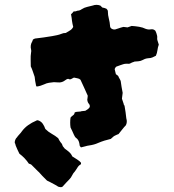

<svg xmlns="http://www.w3.org/2000/svg" viewBox="-20 -708 716 792"><path d="M635 -524Q631 -513 629.5 -501Q628 -489 623 -478Q616 -474 608.5 -471Q601 -468 593 -468Q589 -468 585.5 -467Q582 -466 578 -465Q564 -458 558.5 -456.5Q553 -455 535 -454Q533 -453 530 -452Q527 -451 524 -450Q523 -449 520.5 -448Q518 -447 516 -446Q512 -444 509 -445Q505 -445 499.5 -445Q494 -445 488 -443Q482 -441 476 -439Q470 -437 465 -435Q457 -434 453 -423L457 -406Q457 -405 457.5 -404.5Q458 -404 458 -402Q461 -400 465 -397Q469 -394 470 -389Q472 -385 474.5 -381Q477 -377 478 -373Q480 -361 481.5 -349.5Q483 -338 486 -325L483 -301Q485 -295 487 -289Q489 -283 491 -277H490Q494 -273 494 -270Q496 -257 498 -245Q500 -233 501 -220Q506 -204 499 -191Q492 -184 485 -175Q478 -166 469 -155Q467 -154 462.5 -152.5Q458 -151 453 -148Q449 -146 445.5 -142.5Q442 -139 437 -135Q424 -132 411 -128Q398 -124 384 -118Q369 -111 348 -108Q340 -107 332 -104.5Q324 -102 314 -100Q311 -103 309 -106Q308 -109 308 -112Q308 -115 307 -118Q304 -132 294 -139Q291 -141 289 -144.5Q287 -148 285 -152Q282 -159 278.5 -166.5Q275 -174 271 -182Q268 -202 271 -223Q276 -229 281.5 -232.5Q287 -236 288 -244Q293 -247 299.5 -247Q306 -247 312 -248Q317 -250 322.5 -250Q328 -250 332 -251Q337 -254 342 -257.5Q347 -261 350 -266Q352 -274 346.5 -280Q341 -286 340 -297Q340 -299 341 -303.5Q342 -308 342 -313Q334 -330 327 -346.5Q320 -363 312 -379Q307 -384 299.5 -385Q292 -386 285 -388Q279 -385 273.5 -382Q268 -379 261 -383Q261 -383 255 -381Q252 -379 249 -377Q246 -375 243 -373Q232 -367 221 -368Q217 -368 212 -368.5Q207 -369 202 -369Q192 -368 182 -366.5Q172 -365 162 -360Q155 -357 147.5 -354.5Q140 -352 131 -351Q130 -353 129 -354.5Q128 -356 128 -359Q126 -367 125 -374.5Q124 -382 123 -391Q119 -402 115.5 -413Q112 -424 107 -434Q107 -448 106.5 -462.5Q106 -477 108 -490Q110 -498 108 -505Q106 -512 107 -520Q108 -528 111 -533Q114 -538 116 -545Q118 -546 120 -547Q122 -548 124 -549Q142 -551 159.5 -553.5Q177 -556 195 -559Q206 -561 215.5 -563Q225 -565 235 -569Q241 -572 251 -572Q259 -577 268 -582Q277 -587 282 -597Q280 -604 279 -610Q278 -616 277 -622Q276 -628 275.5 -634.5Q275 -641 273 -649Q275 -651 278.5 -654.5Q282 -658 284 -661Q292 -660 300 -664Q309 -664 317 -670Q328 -677 339.5 -679.5Q351 -682 362 -685Q378 -691 394 -685L402 -677Q407 -676 411 -675Q415 -674 419 -672Q426 -665 425 -660Q425 -646 429 -631Q433 -616 434 -601Q434 -593 441.5 -589Q449 -585 457 -587Q459 -588 461 -588.5Q463 -589 466 -590Q472 -592 478 -594Q484 -596 489 -597Q494 -596 498 -596Q502 -596 506 -595L523 -601Q539 -600 554 -597.5Q569 -595 581 -589Q592 -585 602.5 -587Q613 -589 621 -581Q623 -577 625 -571.5Q627 -566 628 -561Q629 -556 628.5 -552Q628 -548 629 -543Q630 -538 632 -533.5Q634 -529 635 -524ZM490 -278Q490 -276 490 -276Q490 -276 490 -276.5Q490 -277 490 -277ZM489 -276Q489 -276 489 -276ZM314 -37Q315 -31 313 -30Q304 -25 299 -16Q297 -13 294.5 -9Q292 -5 289 -1Q282 6 277.5 15.5Q273 25 266 32Q259 39 252 46.5Q245 54 238 62Q233 65 228.5 64Q224 63 220 62Q213 57 206 53.5Q199 50 192 46Q188 44 183.5 41.5Q179 39 174 37L155 18Q150 13 145.5 7.5Q141 2 136 -2Q129 -9 122.5 -15.5Q116 -22 109 -29Q108 -30 105 -31Q102 -32 99 -33Q83 -57 60 -74Q51 -92 45 -107Q44 -109 43.5 -112.5Q43 -116 41 -118Q40 -127 46 -137Q48 -139 50 -141.5Q52 -144 54 -147Q58 -152 62 -156Q66 -160 70 -166Q81 -181 96.5 -192Q112 -203 129 -210Q131 -212 136 -212Q149 -208 156 -198Q163 -188 167 -176Q179 -164 193.5 -156Q208 -148 220 -138Q222 -133 225 -128.5Q228 -124 230 -121Q234 -117 236 -113Q238 -109 239 -105Q241 -102 243.5 -99.5Q246 -97 247 -95Q257 -88 265.5 -80.5Q274 -73 278 -63Q289 -56 298.5 -50Q308 -44 314 -37Z"/></svg>

Font: Darumadrop One
Style: Regular
Weight: 400
Version: Version 1.000